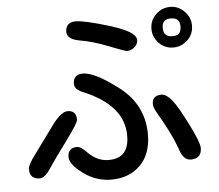

<svg xmlns="http://www.w3.org/2000/svg" viewBox="-57 -863 1114 976"><g transform="rotate(-5 500.0 -374.5)"><path d="M281.2 -316.9Q301.8 -316.9 313.2 -305.4Q324.7 -293.9 324.7 -269.5Q324.7 -261.7 309.8 -237.5Q294.9 -213.4 259.3 -164.6Q194.8 -78.1 166.5 -34.7Q136.7 11.2 110.8 11.2Q85 11.2 72 -1.7Q59.1 -14.6 59.1 -39.1Q59.1 -62.5 97.2 -111.8L205.6 -260.3Q233.9 -296.9 256.8 -309.6Q269.5 -316.9 281.2 -316.9ZM845.7 -649.9Q867.7 -649.9 878.9 -660.6Q890.1 -672.4 890.1 -695.6Q890.1 -718.8 879.2 -729.7Q868.2 -740.7 844.7 -740.7Q821.3 -740.7 810.3 -729.7Q799.3 -718.8 799.3 -695.8Q799.3 -672.9 810.8 -661.4Q822.3 -649.9 845.7 -649.9ZM846.2 -799.3Q888.2 -799.3 918.5 -767.8Q948.7 -736.3 948.7 -696.3Q948.7 -650.9 917.5 -621.6Q885.7 -592.3 845.7 -592.3Q801.3 -592.3 771.5 -623.3Q741.7 -654.3 741.7 -696.3Q741.7 -738.3 772.2 -768.8Q802.7 -799.3 846.2 -799.3ZM762.7 -358.9Q770 -358.9 776.9 -356.4Q795.4 -349.1 816.9 -323.2Q844.2 -289.1 891.6 -194.3Q939 -99.1 939 -72Q939 -44.9 925 -31Q911.1 -17.1 883.8 -17.1Q847.7 -17.1 830.1 -67.4Q819.8 -96.7 807.6 -125Q782.2 -182.6 739.7 -255.9Q727.1 -276.9 721.2 -291Q715.3 -305.2 715.3 -314.5Q715.3 -343.3 736.3 -353.5Q747.6 -358.9 762.7 -358.9ZM312.5 -131.3Q326.7 -131.3 344.7 -115.7Q352.1 -109.9 356.9 -104.7Q361.8 -99.6 363.3 -98.1Q410.2 -51.3 466.8 -51.3Q517.1 -51.3 543 -77.1Q571.8 -106 571.8 -167Q571.8 -321.8 368.2 -406.2Q347.7 -414.1 336.2 -425.5Q324.7 -437 324.7 -452.1Q324.7 -475.6 337.2 -488Q349.6 -500.5 374 -500.5Q435.5 -500.5 556.2 -407.7Q677.2 -314 677.2 -164.1Q677.2 -63 620.1 -6.8Q563 49.3 472.7 49.3Q395.5 49.3 331.1 2Q265.1 -45.9 265.1 -84Q265.1 -107.4 277.1 -119.4Q289.1 -131.3 312.5 -131.3ZM361.3 -768.1Q406.2 -768.1 533.7 -729Q623.5 -701.2 651.4 -673.3Q664.6 -660.2 664.6 -646.5Q664.6 -625.5 647 -610.4Q629.9 -595.2 609.4 -595.2Q598.6 -595.2 517.8 -627.4Q437 -659.7 368.2 -670.4Q335 -677.2 320.3 -691.4Q309.1 -703.1 309.1 -718.8Q309.1 -742.2 322 -755.1Q335 -768.1 361.3 -768.1Z"/></g></svg>

Font: YuPearl-Medium
Style: Medium
Weight: 500
Designer: Max Yao
Foundry: Max-Everyday
Version: Version 1.011; ttfautohint (v1.8.3)